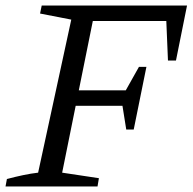

<svg xmlns="http://www.w3.org/2000/svg" viewBox="-22 -675 697 695"><path d="M655 -655 615 -456H586L580 -599H314L203 -50L336 -30L331 0H-2L3 -27Q33 -35 61.5 -41Q90 -47 116 -50L236 -604L123 -626L129 -655ZM210 -292 221 -348H469L457 -292ZM435 -206 417 -319 481 -433H508L462 -206Z"/></svg>

Font: Piazzolla Thin
Style: Italic
Weight: 400
Italic angle: -11.3°
Version: Version 2.005